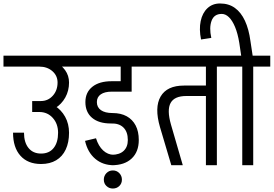

<svg xmlns="http://www.w3.org/2000/svg" viewBox="-45 -950 1574 1104"><path d="M286 -475Q286 -515 256 -541Q226 -567 181 -567V-615Q230 -615 268.5 -596.5Q307 -578 329.5 -546.5Q352 -515 352 -475ZM-25 -567V-630H423V-567ZM289 -186Q289 -238 258.5 -272Q228 -306 181 -306V-366Q230 -366 268.5 -342.5Q307 -319 329.5 -278.5Q352 -238 352 -186ZM191 -7Q115 -7 72.5 -54.5Q30 -102 30 -187H93Q93 -131 119 -99Q145 -67 191 -67ZM191 -7V-67Q238 -67 263.5 -99Q289 -131 289 -187H352Q352 -131 333 -90.5Q314 -50 278 -28.5Q242 -7 191 -7ZM140 -306V-369H191V-306ZM190 -306V-369Q231 -369 258.5 -399.5Q286 -430 286 -476H352Q352 -428 330.5 -389.5Q309 -351 272.5 -328.5Q236 -306 190 -306Z M609 0Q546 0 502.5 -37Q459 -74 444 -140L507 -155Q521 -110 548 -85Q575 -60 609 -60ZM373 -567V-630H816V-567ZM598 0V-60Q642 -60 666 -82.5Q690 -105 690 -145H753Q753 -77 712 -38.5Q671 0 598 0ZM592 -240Q523 -240 484.5 -272.5Q446 -305 446 -363H512Q512 -333 535.5 -316.5Q559 -300 602 -300ZM690 -145Q690 -192 664.5 -217Q639 -242 592 -240L602 -300Q650 -300 683.5 -281.5Q717 -263 735 -228.5Q753 -194 753 -145ZM446 -363Q446 -419 486 -451Q526 -483 597 -483V-423Q557 -423 534.5 -407.5Q512 -392 512 -363ZM597 -423V-483H712V-423ZM649 -450V-615H712V-450Z M604 134Q582 134 567 119.5Q552 105 552 83Q552 61 567 45.5Q582 30 604 30Q626 30 641 45.5Q656 61 656 83Q656 105 641 119.5Q626 134 604 134Z M875 -219Q842 -332 878.5 -395Q915 -458 1013 -458H1071L1085 -398H1027Q992 -398 969.5 -388Q947 -378 936 -358Q925 -338 925.5 -307Q926 -276 938 -234ZM940 0 875 -219 938 -234 1006 0ZM1070 -398V-458H1155V-398ZM766 -567V-630H1206V-567ZM1139 0V-620H1202V0ZM1041 -567V-630H1300V-567Z M1331 -703Q1322 -758 1306.5 -795Q1291 -832 1271.5 -851Q1252 -870 1230 -870L1220 -930Q1270 -930 1305.5 -904.5Q1341 -879 1363.5 -830.5Q1386 -782 1395 -714ZM1111 -723Q1099 -782 1109 -829Q1119 -876 1148 -903Q1177 -930 1220 -930L1230 -870Q1186 -870 1171.5 -830.5Q1157 -791 1170 -732ZM1344 -615 1331 -703 1395 -714 1410 -615ZM1348 0V-620H1411V0ZM1250 -567V-630H1509V-567Z"/></svg>

Font: Akshar Light
Style: Regular
Weight: 300
Designer: Tall Chai
Foundry: Tall Chai
Version: Version 1.100